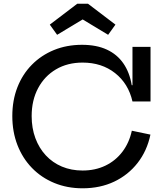

<svg xmlns="http://www.w3.org/2000/svg" viewBox="-20 -1005 874 1037"><path d="M426 12Q343 12 273.2 -16.8Q203.5 -45.5 152.8 -97.8Q102 -150 74.2 -221.5Q46.5 -293 46.5 -378Q46.5 -463 74 -533.5Q101.5 -604 152 -655.2Q202.5 -706.5 271.5 -734.8Q340.5 -763 423 -763Q501 -763 556.8 -737.2Q612.5 -711.5 646.2 -662.8Q680 -614 691.5 -545H721.5L695.5 -457Q673.5 -553.5 601.5 -610.2Q529.5 -667 426 -667Q344.5 -667 282.5 -630.5Q220.5 -594 185.8 -528.8Q151 -463.5 151 -378Q151 -313 171 -259Q191 -205 227.5 -165.8Q264 -126.5 314.5 -105.2Q365 -84 426 -84Q494.5 -84 549.5 -110.5Q604.5 -137 641.2 -185.5Q678 -234 692 -299L792.5 -278Q774 -190 723.2 -125Q672.5 -60 596.8 -24Q521 12 426 12ZM695.5 -457V-752H793V-457ZM455 -985 603.5 -872 564 -817 426.5 -900 288.5 -817 249 -872 397.5 -985Z"/></svg>

Font: Hepta Slab ExtraLight Medium
Style: Regular
Weight: 500
Version: Version 1.100